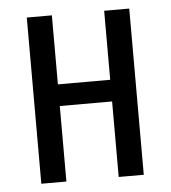

<svg xmlns="http://www.w3.org/2000/svg" viewBox="-44 -578 549 618"><g transform="rotate(-5 230.5 -268.5)"><path d="M146 -314H315V-537H396V0H315V-244H146V0H65V-537H146Z"/></g></svg>

Font: Noto Sans UI Cond
Style: Regular
Weight: 400
Width: 3
Designer: Monotype Design Team
Foundry: Monotype Imaging Inc.
Version: Version 1.001